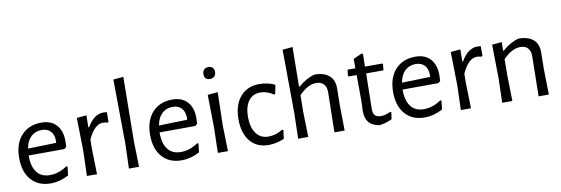

<svg xmlns="http://www.w3.org/2000/svg" viewBox="-53 -1085 4315 1476"><g transform="rotate(-10 2104.5 -347.0)"><path d="M117 -230V-233L396 -234L413 -247L415 -293C415 -347 401.2 -389.2 373.5 -419.5C345.8 -449.8 307 -465 257 -465C191 -465 138.7 -443.7 100 -401C61.3 -358.3 42 -300 42 -226C42 -153.3 60.3 -96.2 97 -54.5C133.7 -12.8 184.7 8 250 8C294.7 8 341 -4.3 389 -29L397 -96L388 -101C344.7 -71 300 -56 254 -56C208.7 -56 174.5 -71.2 151.5 -101.5C128.5 -131.8 117 -174.7 117 -230ZM165.5 -377C187.8 -398.3 216 -409 250 -409C278.7 -409 301.5 -400.2 318.5 -382.5C335.5 -364.8 344 -338.7 344 -304L342 -292L122 -286C128.7 -325.3 143.2 -355.7 165.5 -377Z M767 -457C757.7 -458.3 749 -459 741 -459C691 -459 648.3 -428 613 -366H607L608 -460L532 -453L537 -194L531 0H610L605 -201L606 -271C640 -345 678.7 -382 722 -382C734.7 -382 746.7 -380.3 758 -377L767 -380Z M938 0 933 -201 939 -702 860 -695 865 -195 859 0Z M1139 -230V-233L1418 -234L1435 -247L1437 -293C1437 -347 1423.2 -389.2 1395.5 -419.5C1367.8 -449.8 1329 -465 1279 -465C1213 -465 1160.7 -443.7 1122 -401C1083.3 -358.3 1064 -300 1064 -226C1064 -153.3 1082.3 -96.2 1119 -54.5C1155.7 -12.8 1206.7 8 1272 8C1316.7 8 1363 -4.3 1411 -29L1419 -96L1410 -101C1366.7 -71 1322 -56 1276 -56C1230.7 -56 1196.5 -71.2 1173.5 -101.5C1150.5 -131.8 1139 -174.7 1139 -230ZM1187.5 -377C1209.8 -398.3 1238 -409 1272 -409C1300.7 -409 1323.5 -400.2 1340.5 -382.5C1357.5 -364.8 1366 -338.7 1366 -304L1364 -292L1144 -286C1150.7 -325.3 1165.2 -355.7 1187.5 -377Z M1628 -651C1620 -659 1609.3 -663 1596 -663C1581.3 -663 1569.8 -658.7 1561.5 -650C1553.2 -641.3 1549 -630 1549 -616C1549 -585.3 1563.7 -570 1593 -570C1607.7 -570 1619.2 -574.3 1627.5 -583C1635.8 -591.7 1640 -603.7 1640 -619C1640 -632.3 1636 -643 1628 -651ZM1632 0 1627 -201 1633 -460 1554 -453 1558 -194 1553 0Z M2080 -439C2042.7 -457 2001.7 -466 1957 -466C1894.3 -466 1844.8 -444.5 1808.5 -401.5C1772.2 -358.5 1754 -300 1754 -226C1754 -153.3 1771.3 -96.2 1806 -54.5C1840.7 -12.8 1888.3 8 1949 8C1989.7 8 2030.3 -0.7 2071 -18L2080 -85L2071 -90C2034.3 -67.3 1997 -56 1959 -56C1918.3 -56 1886.5 -71.5 1863.5 -102.5C1840.5 -133.5 1829 -176 1829 -230C1829 -284 1840 -326 1862 -356C1884 -386 1914.7 -401 1954 -401C1988 -401 2022.3 -389.7 2057 -367L2066 -370Z M2449.5 -374.5C2463.2 -358.8 2469.7 -337.7 2469 -311L2463 0H2543L2540 -199L2542 -329C2542.7 -372.3 2529.8 -405.7 2503.5 -429C2477.2 -452.3 2439 -464 2389 -464C2345.7 -453.3 2303.3 -429.7 2262 -393H2256L2260 -702L2181 -695L2185 -195L2180 0H2259L2254 -201L2256 -327C2301.3 -374.3 2346.3 -398 2391 -398C2416.3 -398 2435.8 -390.2 2449.5 -374.5Z M2912 -81C2886 -67.7 2862 -61 2840 -61C2817.3 -61 2801 -66.3 2791 -77C2781 -87.7 2776.3 -106.3 2777 -133L2782 -404H2917L2922 -451L2918 -457H2782L2784 -554L2776 -561L2707 -531V-457H2646L2641 -410L2645 -404H2708L2709 -197L2706 -126C2706 -86.7 2714.3 -56.7 2731 -36C2747.7 -15.3 2775 -1.3 2813 6C2843.7 3.3 2877 -6.3 2913 -23L2921 -75Z M3036 -230V-233L3315 -234L3332 -247L3334 -293C3334 -347 3320.2 -389.2 3292.5 -419.5C3264.8 -449.8 3226 -465 3176 -465C3110 -465 3057.7 -443.7 3019 -401C2980.3 -358.3 2961 -300 2961 -226C2961 -153.3 2979.3 -96.2 3016 -54.5C3052.7 -12.8 3103.7 8 3169 8C3213.7 8 3260 -4.3 3308 -29L3316 -96L3307 -101C3263.7 -71 3219 -56 3173 -56C3127.7 -56 3093.5 -71.2 3070.5 -101.5C3047.5 -131.8 3036 -174.7 3036 -230ZM3084.5 -377C3106.8 -398.3 3135 -409 3169 -409C3197.7 -409 3220.5 -400.2 3237.5 -382.5C3254.5 -364.8 3263 -338.7 3263 -304L3261 -292L3041 -286C3047.7 -325.3 3062.2 -355.7 3084.5 -377Z M3686 -457C3676.7 -458.3 3668 -459 3660 -459C3610 -459 3567.3 -428 3532 -366H3526L3527 -460L3451 -453L3456 -194L3450 0H3529L3524 -201L3525 -271C3559 -345 3597.7 -382 3641 -382C3653.7 -382 3665.7 -380.3 3677 -377L3686 -380Z M4043 -375C4056.3 -359.7 4062.7 -338.3 4062 -311L4057 0H4137L4133 -199L4135 -329C4135.7 -372.3 4123 -405.7 4097 -429C4071 -452.3 4032.7 -464 3982 -464C3938.7 -453.3 3896.3 -429.7 3855 -393H3849L3850 -460L3774 -453L3778 -194L3773 0H3852L3848 -201L3849 -327C3895 -374.3 3940 -398 3984 -398C4010 -398 4029.7 -390.3 4043 -375Z"/></g></svg>

Font: Alegreya Sans
Style: Regular
Weight: 400
Designer: Juan Pablo del Peral
Foundry: Huerta Tipografica
Version: Version 1.000;PS 001.000;hotconv 1.0.70;makeotf.lib2.5.58329